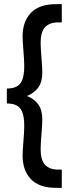

<svg xmlns="http://www.w3.org/2000/svg" viewBox="-20 -770 322 926"><path d="M176 -564Q176 -541 180 -491Q184 -441 184 -420Q184 -375 165 -348.5Q146 -322 110 -307Q146 -293 165 -266Q184 -239 184 -194Q184 -173 180 -123Q176 -73 176 -50Q176 2 197.5 25Q219 48 261 48H278V136H251Q169 136 129 94Q89 52 89 -20Q89 -39 93 -89Q97 -139 97 -164Q97 -220 78.5 -245.5Q60 -271 13 -271V-343Q60 -343 78.5 -368.5Q97 -394 97 -450Q97 -475 93 -525Q89 -575 89 -594Q89 -666 129 -708Q169 -750 251 -750H278V-662H261Q219 -662 197.5 -639Q176 -616 176 -564Z"/></svg>

Font: Cabin Condensed SemiBold
Style: Regular
Weight: 600
Width: 3
Designer: Pablo Impallari
Foundry: Pablo Impallari. http://www.impallari.com Igino Marini. http://www.ikern.com
Version: Version 2.200